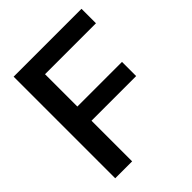

<svg xmlns="http://www.w3.org/2000/svg" viewBox="-187 -771 882 882"><g transform="rotate(-45 253.5 -330.0)"><path d="M49 0V-660H490V-566H159V-356H449V-264H159V0Z"/></g></svg>

Font: Bricolage Grotesque 96pt Medium
Style: Regular
Weight: 500
Designer: Mathieu Triay
Foundry: Atelier Triay
Version: Version 1.001; ttfautohint (v1.8.4.7-5d5b);gftools[0.9.33.de